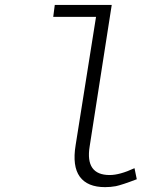

<svg xmlns="http://www.w3.org/2000/svg" viewBox="-20 -749 640 782"><path d="M408.2 13.2Q335.9 13.2 304.9 -29.5Q273.9 -72.3 288.1 -158.2L371.1 -680.2H196.8L203.1 -729H435.1L345.2 -152.8Q326.2 -36.1 426.8 -36.1Q467.8 -36.1 527.8 -64L537.1 -19Q477.5 3.9 451.7 9.3Q430.2 13.2 408.2 13.2Z"/></svg>

Font: Office Code Pro Light Italic
Style: Regular
Weight: 300
Italic angle: -9°
Designer: Nathan Rutzky & Paul D. Hunt
Foundry: Adobe Systems Incorporated
Version: Version 1.004;PS 001.004;hotconv 1.0.70;makeotf.lib2.5.58329